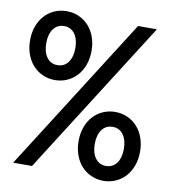

<svg xmlns="http://www.w3.org/2000/svg" viewBox="-81 -780 762 860"><g transform="rotate(10 300.0 -350.0)"><path d="M34.8 0H120.4L565 -700H479.4ZM153.8 -396.8Q183.8 -396.8 209.7 -408.5Q235.6 -420.1 254.2 -440.9Q272.9 -461.6 283.2 -490.5Q293.6 -519.4 293.6 -553.6Q293.6 -587.8 283.2 -616.6Q272.9 -645.4 254.2 -666.1Q235.6 -686.8 209.7 -698.4Q183.8 -710 153.8 -710Q123.8 -710 97.9 -698.4Q72 -686.8 53.4 -666.1Q34.7 -645.3 24.4 -616.5Q14 -587.8 14 -553.4Q14 -519.4 24.4 -490.5Q34.7 -461.6 53.4 -440.9Q72 -420.1 97.9 -408.5Q123.8 -396.8 153.8 -396.8ZM153.8 -464.6Q122.8 -464.6 105.2 -488.9Q87.6 -513.3 87.6 -553.4Q87.6 -593.6 105.2 -617.9Q122.8 -642.2 153.8 -642.2Q184.8 -642.2 202.4 -617.9Q220 -593.5 220 -553.4Q220 -513.2 202.4 -488.9Q184.8 -464.6 153.8 -464.6ZM446.2 10Q476.2 10 502.1 -1.7Q528 -13.3 546.6 -34.1Q565.3 -54.8 575.6 -83.7Q586 -112.6 586 -146.8Q586 -181 575.6 -209.8Q565.3 -238.6 546.6 -259.3Q528 -280 502.1 -291.6Q476.2 -303.2 446.2 -303.2Q416.2 -303.2 390.3 -291.6Q364.4 -280 345.8 -259.3Q327.1 -238.5 316.8 -209.7Q306.4 -181 306.4 -146.6Q306.4 -112.6 316.8 -83.7Q327.1 -54.8 345.8 -34.1Q364.4 -13.3 390.3 -1.7Q416.2 10 446.2 10ZM446.2 -57.8Q415.2 -57.8 397.6 -82.1Q380 -106.5 380 -146.6Q380 -186.8 397.6 -211.1Q415.2 -235.4 446.2 -235.4Q477.2 -235.4 494.8 -211.1Q512.4 -186.7 512.4 -146.6Q512.4 -106.4 494.8 -82.1Q477.2 -57.8 446.2 -57.8Z"/></g></svg>

Font: CommitMonoV142 ExtLt
Style: Regular
Weight: 200
Monospace: yes
Designer: Eigil Nikolajsen
Foundry: Eigil Nikolajsen
Version: Version 1.142